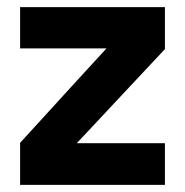

<svg xmlns="http://www.w3.org/2000/svg" viewBox="-20 -516 516 536"><path d="M36.1 0Q136.7 0 440.4 0Q440.4 -29.3 440.4 -116.2Q378.9 -116.2 194.3 -116.2Q255.9 -181.6 440.4 -378.9Q440.4 -408.2 440.4 -496.1Q338.9 -496.1 36.1 -496.1Q36.1 -488.3 36.1 -466.8Q36.1 -445.3 36.1 -380.9Q96.7 -380.9 277.3 -380.9Q216.8 -315.4 36.1 -117.2Q36.1 -87.9 36.1 0Z"/></svg>

Font: BM-Biotif
Style: Bold
Weight: 400
Designer: Deni Anggara
Version: Version 1.000;PS 001.000;hotconv 1.0.88;makeotf.lib2.5.64776